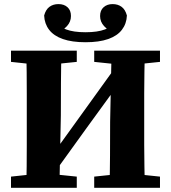

<svg xmlns="http://www.w3.org/2000/svg" viewBox="-20 -900 819 920"><path d="M105.3 0Q107.3 -51 107.8 -102Q108.3 -153 108.3 -205.5Q108.3 -258 108.3 -310V-347Q108.3 -399 108.3 -450.6Q108.3 -502.3 107.8 -554.3Q107.3 -606.3 105.3 -657.3H274.6Q272.6 -581.3 272.1 -503.6Q271.6 -426 271.6 -347L264.6 0ZM504.7 0Q506.7 -76 507.2 -154.6Q507.7 -233.2 507.7 -316.3L514.7 -657.3H674Q673 -607.3 672 -555.6Q671 -504 671 -452Q671 -400 671 -347V-310Q671 -259 671 -207Q671 -155 672 -103.5Q673 -52 674 0ZM32.7 0V-53.7L172.9 -68.7H202.1L347.9 -53.7V0ZM32.7 -603.5V-657.3H347.9V-603.5L202.1 -588.5H172.9ZM431.4 0V-53.7L574.8 -68.7H602.9L746.6 -53.7V0ZM431.4 -603.5V-657.3H746.6V-603.5L602.9 -588.5H574.8ZM230.8 -58.9 184.8 -127H208.6L378.9 -363.5L548.5 -599L585.6 -514.4H560.5L395.2 -287ZM389.8 -697.6Q324.8 -697.6 281.3 -712.9Q237.7 -728.1 215.5 -757.2Q193.2 -786.2 191.5 -825.7Q199.3 -854.4 217.1 -867.4Q235 -880.4 260 -880.4Q287 -880.4 303.5 -865.4Q320 -850.5 320 -823.2Q320 -795.7 301 -775Q282.1 -754.2 251.5 -742.2L230 -799.5Q261.6 -772.4 296.7 -759Q331.8 -745.5 389.8 -745.5Q447.8 -745.5 482.9 -759Q518 -772.4 549.6 -799.5L528.1 -742.2Q497.5 -754.2 478.6 -775Q459.6 -795.7 459.6 -823.2Q459.6 -850.5 476.5 -865.4Q493.3 -880.4 519.6 -880.4Q544.9 -880.4 562.6 -867.4Q580.3 -854.4 588.1 -825.7Q586.4 -786.2 564.1 -757.2Q541.9 -728.1 498.5 -712.9Q455 -697.6 389.8 -697.6Z"/></svg>

Font: Source Serif 4 Variable
Style: Regular
Weight: 400
Designer: Frank Grießhammer
Foundry: Adobe
Version: Version 4.005;hotconv 1.1.0;makeotfexe 2.6.0